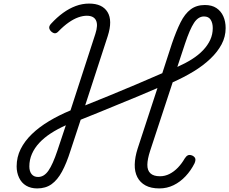

<svg xmlns="http://www.w3.org/2000/svg" viewBox="-20 -1036 1281 1073"><path d="M188 17Q152 17 126 1.5Q100 -14 86.5 -43Q73 -72 73 -106Q73 -158 95.5 -203Q118 -248 158.5 -287Q199 -326 254 -359Q309 -392 374 -419L513 -847Q529 -896 516.5 -922Q504 -948 465 -948Q443 -948 417.5 -939Q392 -930 364 -910.5Q336 -891 307 -861Q297 -850 287 -850Q277 -850 265 -861Q255 -872 255 -882Q255 -892 265 -903Q298 -939 332.5 -964Q367 -989 403.5 -1002.5Q440 -1016 478 -1016Q552 -1016 581 -968.5Q610 -921 582 -834L456 -447Q526 -475 598 -504.5Q670 -534 743 -565Q816 -596 887 -627L941 -793Q965 -863 989 -911Q1013 -959 1045.5 -983.5Q1078 -1008 1125 -1008Q1164 -1008 1189.5 -991Q1215 -974 1228 -945Q1241 -916 1241 -879Q1241 -831 1218.5 -788.5Q1196 -746 1155.5 -707.5Q1115 -669 1061.5 -636.5Q1008 -604 945 -576L819 -193Q804 -147 803.5 -115.5Q803 -84 820.5 -67.5Q838 -51 874 -51Q902 -51 927.5 -64Q953 -77 974.5 -99.5Q996 -122 1012 -150Q1020 -163 1030 -168Q1040 -173 1056 -166Q1069 -159 1071.5 -149Q1074 -139 1067 -123Q1047 -83 1017 -51Q987 -19 950 -1Q913 17 871 17Q824 17 793.5 0.5Q763 -16 747.5 -46Q732 -76 733 -117Q734 -158 749 -205L860 -544Q810 -522 755.5 -499.5Q701 -477 646 -454.5Q591 -432 536.5 -409.5Q482 -387 431 -367L374 -194Q352 -124 326.5 -77Q301 -30 268 -6.5Q235 17 188 17ZM193 -47Q226 -47 250.5 -82Q275 -117 301 -195L348 -336Q301 -315 263.5 -290.5Q226 -266 199.5 -237.5Q173 -209 158.5 -176Q144 -143 144 -106Q144 -79 156.5 -63Q169 -47 193 -47ZM971 -662Q1016 -682 1052.5 -705Q1089 -728 1115 -755.5Q1141 -783 1155 -813.5Q1169 -844 1169 -879Q1169 -907 1157.5 -925.5Q1146 -944 1120 -944Q1088 -944 1064.5 -908.5Q1041 -873 1014 -792Z"/></svg>

Font: Playwrite RO Light
Style: Regular
Weight: 300
Version: Version 1.002